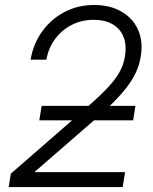

<svg xmlns="http://www.w3.org/2000/svg" viewBox="-20 -758 619 778"><path d="M15.1 0 23.9 -54.2 314.9 -307.6Q371.1 -356.4 406.7 -392.6Q442.4 -428.7 461.4 -460.9Q480.5 -493.2 486.3 -529.3Q493.7 -574.7 480.7 -607.9Q467.8 -641.1 436.8 -659.4Q405.8 -677.7 358.9 -677.7Q311 -677.7 270.8 -657.2Q230.5 -636.7 203.4 -600.3Q176.3 -564 168 -516.1H104Q114.7 -580.6 150.9 -630.6Q187 -680.7 241.2 -709.2Q295.4 -737.8 360.8 -737.8Q426.3 -737.8 472.4 -710.9Q518.6 -684.1 539.6 -637Q560.5 -589.8 550.3 -529.3Q545.4 -497.1 532.2 -467.8Q519 -438.5 496.1 -407.7Q473.1 -377 437.5 -341.3Q401.9 -305.7 351.6 -262.2L122.1 -63L121.6 -60.5H486.8L477.1 0ZM139.2 -270.5 148.9 -329.1H528.8L519.5 -270.5Z"/></svg>

Font: Inter 24pt Light
Style: Italic
Weight: 300
Italic angle: -9.3988°
Designer: Rasmus Andersson
Foundry: rsms
Version: Version 4.001;git-66647c0bb